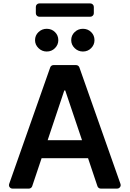

<svg xmlns="http://www.w3.org/2000/svg" viewBox="-20 -1111 764 1131"><path d="M32.7 -20.6Q32.7 -22.7 34.1 -27.7L275.6 -713.4Q277.7 -719.8 283 -723.7Q288.4 -727.6 295.1 -727.6H428.3Q435 -727.6 440.3 -723.7Q445.7 -719.8 447.8 -713.4L689.6 -27.7Q691.1 -22.7 691.1 -20.6Q691.1 -12.4 685 -6.2Q679 0 670.1 0H573.9Q567.1 0 561.6 -3.9Q556.1 -7.8 554 -14.2L498.6 -179.3H225.1L169.7 -14.2Q167.6 -7.8 162.1 -3.9Q156.6 0 149.9 0H53.6Q44.7 0 38.7 -6Q32.7 -12.1 32.7 -20.6ZM463.1 -285.2 364.3 -578.1H358.7L260.7 -285.2ZM186.4 -874.3Q186.4 -902.7 206.9 -922.1Q227.3 -941.4 255.3 -941.4Q284.1 -941.4 303.8 -922.1Q323.5 -902.7 323.5 -874.3Q323.5 -847.3 303.8 -827.4Q284.1 -807.5 255.3 -807.5Q227.3 -807.5 206.9 -827.4Q186.4 -847.3 186.4 -874.3ZM399.5 -874.3Q399.5 -902.7 419.9 -922.1Q440.3 -941.4 468.4 -941.4Q497.2 -941.4 516.9 -922.1Q536.6 -902.7 536.6 -874.3Q536.6 -847.3 516.9 -827.4Q497.2 -807.5 468.4 -807.5Q440.3 -807.5 419.9 -827.4Q399.5 -847.3 399.5 -874.3ZM511.7 -1090.9H211.6Q203.1 -1090.9 197.1 -1084.9Q191.1 -1078.8 191.1 -1070.3V-1033Q191.1 -1024.5 197.1 -1018.5Q203.1 -1012.4 211.6 -1012.4H511.7Q520.2 -1012.4 526.5 -1018.5Q532.7 -1024.5 532.7 -1033V-1070.3Q532.7 -1078.8 526.5 -1084.9Q520.2 -1090.9 511.7 -1090.9Z"/></svg>

Font: DeltaSans SemiBold
Style: Regular
Weight: 600
Designer: Rasmus Andersson
Foundry: rsms
Version: Version 3.012